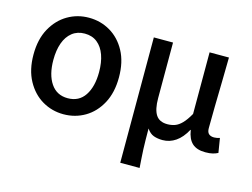

<svg xmlns="http://www.w3.org/2000/svg" viewBox="-102 -737 1456 1111"><g transform="rotate(15 626.0 -182.0)"><path d="M304 14Q235 14 177 -20Q119 -54 83.5 -119Q48 -184 48 -275Q48 -367 83.5 -431.5Q119 -496 177 -530Q235 -564 304 -564Q374 -564 432 -530Q490 -496 525 -431.5Q560 -367 560 -275Q560 -184 525 -119Q490 -54 432 -20Q374 14 304 14ZM304 -82Q371 -82 406 -134.5Q441 -187 441 -275Q441 -333 425.5 -376.5Q410 -420 379.5 -444.5Q349 -469 304 -469Q260 -469 229 -444.5Q198 -420 182.5 -376.5Q167 -333 167 -275Q167 -187 202.5 -134.5Q238 -82 304 -82Z M695 200V-551H810V-218Q810 -151 831 -118.5Q852 -86 900 -86Q924 -86 945 -93.5Q966 -101 986.5 -122Q1007 -143 1029 -182V-551H1145Q1144 -479 1142.5 -404Q1141 -329 1139.5 -257.5Q1138 -186 1138 -126Q1138 -102 1149.5 -92Q1161 -82 1181 -82Q1189 -82 1197 -83.5Q1205 -85 1215 -88L1229 -2Q1216 5 1198.5 9.5Q1181 14 1154 14Q1103 14 1075.5 -11Q1048 -36 1040 -89H1038Q1011 -39 975 -14.5Q939 10 897 10Q867 10 843.5 1.5Q820 -7 802 -34Q802 3 802.5 33Q803 63 804 89.5Q805 116 807 142.5Q809 169 811 200Z"/></g></svg>

Font: Noto Sans KR Medium
Style: Regular
Weight: 500
Designer: Ryoko NISHIZUKA  (kana, bopomofo & ideographs); Paul D. Hunt (Latin, Greek & Cyrillic); Sandoll Communications , Soo-you
Foundry: Adobe
Version: Version 2.004-H2;hotconv 1.0.118;makeotfexe 2.5.65603